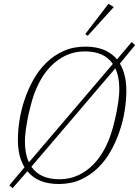

<svg xmlns="http://www.w3.org/2000/svg" viewBox="-20 -955 730 1009"><path d="M29 19 109 -76Q74 -132 74 -220Q74 -268 82.5 -323Q91 -378 109.5 -432.5Q128 -487 156 -537Q184 -587 223.5 -625.5Q263 -664 314 -687Q365 -710 429 -710Q539 -710 595 -643L672 -734L690 -718L610 -621Q644 -564 644 -478Q644 -430 635.5 -375Q627 -320 608.5 -265.5Q590 -211 562 -161Q534 -111 494.5 -72.5Q455 -34 404 -11Q353 12 289 12Q179 12 124 -55L46 34ZM426 -685Q373 -685 328 -664.5Q283 -644 246.5 -606.5Q210 -569 183 -515.5Q156 -462 140 -395Q130 -356 124.5 -327Q119 -298 116 -276Q113 -254 112 -238.5Q111 -223 111 -211Q111 -147 132 -102L573 -619Q528 -685 426 -685ZM292 -13Q345 -13 390 -33.5Q435 -54 471.5 -91.5Q508 -129 535 -182.5Q562 -236 578 -303Q588 -342 593.5 -371Q599 -400 602 -422Q605 -444 606 -459.5Q607 -475 607 -487Q607 -552 586 -596L145 -79Q190 -13 292 -13ZM428 -776 550 -935 578 -918 441 -767Z"/></svg>

Font: IBM Plex Serif ExtLt
Style: Italic
Weight: 200
Italic angle: -14°
Designer: Mike Abbink, Paul van der Laan, Pieter van Rosmalen
Foundry: Bold Monday
Version: Version 3.001